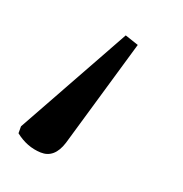

<svg xmlns="http://www.w3.org/2000/svg" viewBox="-114 -77 300 314"><g transform="rotate(15 36.5 80.5)"><path d="M64 -30 87 -20 15 165Q3 194 -21 191Q-45 188 -64 170L-63 158Z"/></g></svg>

Font: Noto Serif Light
Style: Italic
Weight: 300
Italic angle: -12°
Designer: Monotype Design Team
Foundry: Monotype Imaging Inc.
Version: Version 2.013